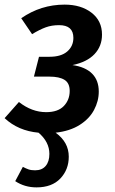

<svg xmlns="http://www.w3.org/2000/svg" viewBox="-31 -563 498 832"><path d="M397 -166Q397 -125 376.5 -86.5Q356 -48 314 -21.5Q272 5 210 12Q267 53 267 116Q267 172 230.5 210.5Q194 249 127 249Q76 249 35 222L68 160Q81 167 92.5 171Q104 175 121 175Q151 175 167 156Q183 137 183 104Q183 52 136 12Q48 4 -11 -51L51 -121Q107 -77 169 -77Q220 -77 245.5 -103.5Q271 -130 271 -169Q271 -203 248.5 -217Q226 -231 183 -231H116L138 -317H184Q234 -317 260.5 -340Q287 -363 287 -399Q287 -454 225 -454Q193 -454 167 -444.5Q141 -435 108 -415L61 -484Q146 -543 249 -543Q320 -543 365.5 -508Q411 -473 411 -413Q411 -363 378.5 -328.5Q346 -294 283 -281Q339 -273 368 -244Q397 -215 397 -166Z"/></svg>

Font: Fira Sans Condensed Medium
Style: Italic
Weight: 500
Width: 3
Italic angle: -8°
Designer: bBox Type GmbH & Carrois Corporate GbR & Edenspiekermann AG
Foundry: bBox Type GmbH & Carrois Corporate GbR & Edenspiekermann AG
Version: Version 4.301